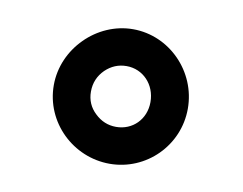

<svg xmlns="http://www.w3.org/2000/svg" viewBox="-44 -777 485 383"><g transform="rotate(10 198.5 -585.0)"><path d="M61.5 -583.5C61.5 -508.3 124 -448.2 198.2 -448.2C272 -448.2 333 -508.3 333 -583.5C333 -658.7 272 -720.7 198.2 -720.7C125 -720.7 61.5 -657.7 61.5 -583.5ZM136.7 -583.5C136.7 -601.6 143.1 -616.2 155.3 -628.4C167.5 -640.1 181.6 -646 198.2 -646C231.4 -646 257.3 -619.1 257.3 -583.5C257.3 -548.3 231.4 -522.9 198.2 -522.9C181.6 -522.9 167.5 -528.8 155.3 -540.5C143.1 -551.8 136.7 -566.4 136.7 -583.5Z"/></g></svg>

Font: Vazirmatn Black
Style: Regular
Weight: 900
Designer: Saber Rastikerdar
Foundry: Saber Rastikerdar
Version: Version 33.003